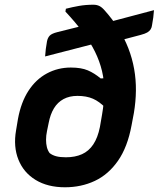

<svg xmlns="http://www.w3.org/2000/svg" viewBox="-20 -781 672 813"><path d="M632 -738Q631 -723 629 -707Q627 -691 624 -676Q623 -665 618 -657Q613 -649 603.5 -643.5Q594 -638 575 -633L469 -605Q456 -602 443 -602Q430 -602 417 -602Q404 -602 388 -598L171 -542Q172 -558 174 -574Q176 -590 179 -606Q182 -621 190.5 -630Q199 -639 223 -645L343 -675Q363 -680 377 -680.5Q391 -681 402.5 -680.5Q414 -680 428 -684ZM280 -495Q324 -495 352 -483Q380 -471 406 -449L450 -450L427 -324Q401 -351 373.5 -363Q346 -375 308 -375Q274 -375 249 -361.5Q224 -348 208.5 -322.5Q193 -297 186 -260L179 -226Q175 -207 175 -189.5Q175 -172 178.5 -158Q182 -144 190 -133Q201 -124 217.5 -119.5Q234 -115 259 -115Q298 -115 327 -128Q356 -141 375 -169.5Q394 -198 403 -243L412 -295Q421 -347 421.5 -392.5Q422 -438 412 -480Q402 -522 382 -562.5Q362 -603 331 -644.5Q300 -686 257 -732L259 -744Q286 -751 314.5 -756Q343 -761 375 -761Q390 -761 401 -755.5Q412 -750 424 -736Q457 -699 482 -659Q507 -619 523.5 -576.5Q540 -534 548 -489Q556 -444 555.5 -397.5Q555 -351 547 -303L537 -250Q520 -158 479.5 -100Q439 -42 381.5 -15Q324 12 255 12Q182 12 131 -19Q80 -50 58 -105Q36 -160 48 -229L56 -277Q69 -348 100.5 -396.5Q132 -445 178.5 -470Q225 -495 280 -495Z"/></svg>

Font: Rec Mono Semicasual
Style: Bold Italic
Weight: 700
Italic angle: -10°
Version: Version 1.085; ttfautohint (v1.8.4.7-5d5b)